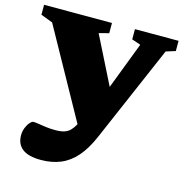

<svg xmlns="http://www.w3.org/2000/svg" viewBox="-112 -601 909 944"><g transform="rotate(15 343.0 -129.5)"><path d="M461 -98.5 328.5 61.5 57.5 -427 -3 -450V-500.5H342.5V-448.5L292 -435.5ZM178.5 240.5Q115 240.5 84.2 216.8Q53.5 193 53.5 148.5Q53.5 127.5 61 109.2Q68.5 91 78.5 80Q88.5 69 95.5 69Q106 69 122.5 71.8Q139 74.5 160.8 77.5Q182.5 80.5 209 80.5Q238 80.5 255.5 74.5Q273 68.5 284.2 57Q295.5 45.5 304.5 29.5L332 -20.5L367 -74L504.5 -433L459.5 -448.5V-500.5H681.5V-448.5L633.5 -433.5L422 56.5Q393.5 123 358 163.5Q322.5 204 278.2 222.2Q234 240.5 178.5 240.5Z"/></g></svg>

Font: Newsreader 9pt ExtraBold
Style: Regular
Weight: 800
Designer: Hugues Gentile
Foundry: Production Type
Version: Version 1.003